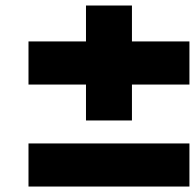

<svg xmlns="http://www.w3.org/2000/svg" viewBox="-20 -770 707 696"><path d="M458.3 -619.8H666.7V-463.5H458.3V-333.3H291.7V-463.5H83.3V-619.8H291.7V-750H458.3ZM83.3 -250H666.7V-93.8H83.3Z"/></svg>

Font: Monoid
Style: Bold
Weight: 700
Width: 4
Designer: Andreas Larsen (@larsenwork)
Version: Version 0.61